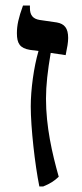

<svg xmlns="http://www.w3.org/2000/svg" viewBox="-20 -667 297 693"><path d="M122 6H136C161 -4 176 -14 192 -29C168 -114 146 -210 146 -311C146 -359 152 -411 163 -476L217 -468C223 -497 226 -514 226 -530C226 -565 213 -581 185 -586L123 -595C99 -599 88 -612 88 -638V-647H63C47 -603 41 -576 41 -547C41 -510 52 -493 88 -487L119 -483C102 -425 91 -344 91 -283C91 -207 106 -73 122 6Z"/></svg>

Font: Noto Serif Hebrew SemiCondensed Medium
Style: Regular
Weight: 500
Width: 4
Designer: Monotype Design Team
Foundry: Monotype Imaging Inc.
Version: Version 2.004